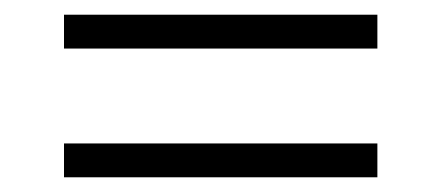

<svg xmlns="http://www.w3.org/2000/svg" viewBox="-20 -381 600 261"><path d="M67 -315V-361H493V-315ZM67 -140V-186H493V-140Z"/></svg>

Font: Cairo Play Light
Style: Regular
Weight: 300
Version: Version 3.119